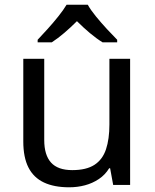

<svg xmlns="http://www.w3.org/2000/svg" viewBox="-20 -852 658 816"><path d="M533 -602V-66H461L448 -137H444Q427 -109 400 -91Q373 -73 341 -64.5Q309 -56 274 -56Q210 -56 166.5 -76.5Q123 -97 101 -140Q79 -183 79 -251V-602H168V-257Q168 -193 197 -161Q226 -129 287 -129Q347 -129 381.5 -151.5Q416 -174 430.5 -217.5Q445 -261 445 -323V-602ZM353 -832Q365 -810 387.5 -782.5Q410 -755 434.5 -728.5Q459 -702 478 -683V-672H416Q390 -688 362 -711.5Q334 -735 307 -762Q280 -735 253 -712Q226 -689 200 -672H140V-683Q159 -703 182.5 -729Q206 -755 228 -782.5Q250 -810 263 -832Z"/></svg>

Font: Noto Sans Malayalam UI
Style: Regular
Weight: 400
Designer: Jelle Bosma - Monotype Design Team
Foundry: Monotype Imaging Inc.
Version: Version 2.104